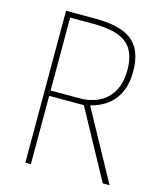

<svg xmlns="http://www.w3.org/2000/svg" viewBox="-108 -793 730 872"><g transform="rotate(15 257.0 -357.0)"><path d="M228 -714H94V0H120V-321H283L458 0H490L311 -327C406 -352 460 -417 460 -525C460 -671 378 -714 228 -714ZM224 -689C368 -689 433 -648 433 -525C433 -406 360 -346 255 -346H120V-689Z"/></g></svg>

Font: Noto Sans Ethiopic SemiCondensed Thin
Style: Regular
Weight: 100
Width: 4
Designer: Monotype Design Team
Foundry: Monotype Imaging Inc.
Version: Version 2.102